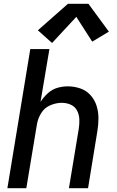

<svg xmlns="http://www.w3.org/2000/svg" viewBox="-20 -994 616 1014"><path d="M19 0H119L175 -337Q180 -368 197.5 -396.5Q215 -425 245.5 -438Q276 -451 306 -451Q332 -451 354 -441Q376 -431 387 -410Q398 -389 399 -364Q400 -339 396 -314L344 0H445L494 -300Q500 -335 500 -369.5Q500 -404 490 -435.5Q480 -467 458 -491.5Q436 -516 404 -527Q372 -538 338 -538Q310 -538 282.5 -530Q255 -522 232.5 -501.5Q210 -481 194 -456L241 -735H140ZM255 -767 383 -905 467 -774 555 -827 447 -974H339L180 -834Z"/></svg>

Font: Iosevka Sparkle Medium Oblique
Style: Regular
Weight: 500
Italic angle: -9°
Designer: Belleve Invis
Foundry: Belleve Invis
Version: Version 4.5.0; ttfautohint (v1.8.3)